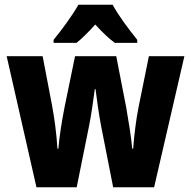

<svg xmlns="http://www.w3.org/2000/svg" viewBox="-20 -786 801 806"><path d="M453 -766H309C288 -727 236 -656 205 -619V-606H301C324 -624 350 -650 380 -683C410 -650 436 -625 462 -606H556V-619C519 -665 477 -721 453 -766ZM404 -259 455 0H627L754 -550H605L562 -338C551 -284 543 -215 539 -162H535C531 -210 520 -276 510 -334L468 -550H295L251 -336C240 -280 229 -212 225 -162H221C218 -221 208 -293 198 -346L159 -550H8L133 0H302L354 -258C363 -302 372 -367 378 -412H381C386 -371 395 -307 404 -259Z"/></svg>

Font: Noto Sans Lao Looped Condensed ExtraBold
Style: Regular
Weight: 800
Width: 3
Designer: Mark Frömberg, Ben Mitchell
Foundry: The Fontpad Ltd
Version: Version 1.002